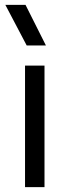

<svg xmlns="http://www.w3.org/2000/svg" viewBox="-20 -770 286 790"><path d="M163.1 -500V0H83V-500ZM2 -750H85L168.9 -583H89.8Z"/></svg>

Font: Human Sans
Style: Regular
Weight: 400
Designer: Tim Radville
Foundry: Continuum
Version: Version 1.000;FEAKit 1.0